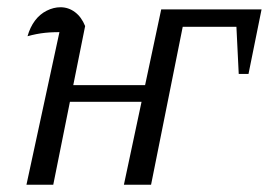

<svg xmlns="http://www.w3.org/2000/svg" viewBox="-20 -510 742 530"><path d="M53 0 152 -458 163 -421Q129 -422 105 -419.5Q81 -417 56 -410Q63 -435 76.5 -453Q90 -471 109 -480.5Q128 -490 147 -490Q169 -490 187 -476.5Q205 -463 215 -438L127 0ZM136 -229 145 -275H414L405 -229ZM702 -484 666 -306H639L631 -469L673 -436H450L491 -469L397 0H322L425 -484Z"/></svg>

Font: Piazzolla 24pt
Style: Italic
Weight: 400
Italic angle: -11.3°
Designer: Juan Pablo del Peral
Foundry: Huerta Tipografica
Version: Version 2.005